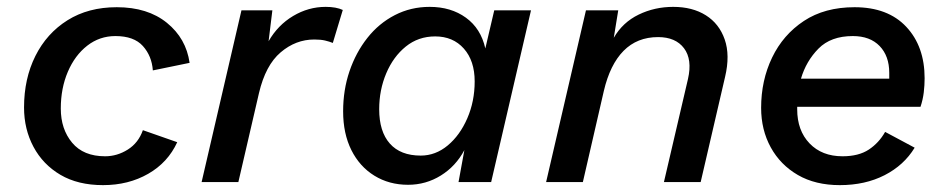

<svg xmlns="http://www.w3.org/2000/svg" viewBox="-20 -530 2762 559"><path d="M280 9Q207 9 156 -21Q105 -51 77.5 -102.5Q50 -154 50 -217Q50 -301 83 -367Q116 -433 176.5 -471Q237 -509 320 -509Q410 -509 466 -463.5Q522 -418 532 -347L425 -325Q422 -367 396 -396Q370 -425 316 -425Q270 -425 234 -397Q198 -369 177.5 -321Q157 -273 157 -214Q157 -154 190 -114.5Q223 -75 286 -75Q321 -75 352 -94.5Q383 -114 396 -151L496 -116Q469 -57 411.5 -24Q354 9 280 9Z M567 0 683 -500H773L762 -410Q789 -457 833.5 -483.5Q878 -510 928 -510Q959 -510 978 -501L949 -405Q939 -409 926.5 -412Q914 -415 895 -415Q841 -415 797 -377.5Q753 -340 734 -259L674 0Z M1168 8Q1113 8 1070 -18.5Q1027 -45 1003 -93Q979 -141 979 -206Q979 -268 997.5 -322.5Q1016 -377 1049.5 -419.5Q1083 -462 1129.5 -486Q1176 -510 1231 -510Q1293 -510 1336.5 -478.5Q1380 -447 1393 -389L1419 -500H1526L1410 0H1315L1332 -93Q1307 -46 1263.5 -19Q1220 8 1168 8ZM1205 -77Q1248 -77 1283.5 -106.5Q1319 -136 1340.5 -185.5Q1362 -235 1362 -293Q1362 -353 1330.5 -388.5Q1299 -424 1247 -424Q1198 -424 1161.5 -394.5Q1125 -365 1104.5 -316.5Q1084 -268 1084 -212Q1084 -147 1115 -112Q1146 -77 1205 -77Z M1570 0 1686 -500H1780L1767 -420Q1793 -465 1839.5 -487.5Q1886 -510 1940 -510Q1996 -510 2035 -485.5Q2074 -461 2090 -415Q2106 -369 2091 -306L2020 0H1913L1983 -300Q1996 -357 1971.5 -389.5Q1947 -422 1896 -422Q1835 -422 1795.5 -382Q1756 -342 1738 -265L1677 0Z M2425 9Q2354 9 2303 -20.5Q2252 -50 2224 -101Q2196 -152 2196 -216Q2196 -296 2228 -362.5Q2260 -429 2320.5 -469Q2381 -509 2468 -509Q2565 -509 2618.5 -452Q2672 -395 2672 -302Q2672 -282 2669.5 -261Q2667 -240 2660 -219H2301Q2301 -216 2301 -212Q2301 -150 2337 -112.5Q2373 -75 2433 -75Q2480 -75 2509.5 -94.5Q2539 -114 2557 -146L2643 -100Q2612 -49 2555.5 -20Q2499 9 2425 9ZM2463 -425Q2399 -425 2363 -388.5Q2327 -352 2312 -301H2569Q2569 -309 2569 -318Q2569 -367 2541 -396Q2513 -425 2463 -425Z"/></svg>

Font: Work Sans Medium
Style: Italic
Weight: 500
Italic angle: -13°
Designer: Wei Huang
Foundry: Wei Huang
Version: Version 2.012; ttfautohint (v1.8.3)